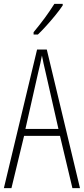

<svg xmlns="http://www.w3.org/2000/svg" viewBox="-20 -969 432 989"><path d="M353 0 289 -269H104L39 0H0L171 -714H221L392 0ZM215 -596Q209 -622 204.5 -641.5Q200 -661 196 -683Q192 -661 187.5 -641.5Q183 -622 177 -597L111 -305H281ZM303 -941Q287 -917 264.5 -889.5Q242 -862 218 -835.5Q194 -809 175 -791H153V-803Q186 -843 211 -877Q236 -911 260 -949H303Z"/></svg>

Font: Noto Sans Gujarati UI ExtraCondensed ExtraLight
Style: Regular
Weight: 200
Width: 2
Designer: Jelle Bosma - Monotype Design Team, Universal Thirst
Foundry: Monotype Imaging Inc.
Version: Version 2.106; ttfautohint (v1.8.4.7-5d5b)